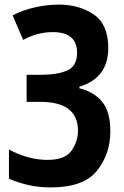

<svg xmlns="http://www.w3.org/2000/svg" viewBox="-20 -577 540 837"><path d="M461 -4Q461 -92 424 -135Q387 -178 326 -192V-199Q452 -237 452 -368Q452 -471 388.5 -514Q325 -557 236 -557Q188 -557 134.5 -545.5Q81 -534 35 -510L81 -403Q143 -437 210 -437Q316 -437 316 -347Q316 -290 274.5 -270.5Q233 -251 158 -251H96V-133H155Q320 -133 320 -7Q320 39 292 79.5Q264 120 187 120Q104 120 19 75V202Q60 220 105 230Q150 240 201 240Q345 240 403 167Q461 94 461 -4Z"/></svg>

Font: Noto Sans Mono UI Condensed ExtraBold
Style: Regular
Weight: 800
Width: 3
Designer: Monotype Design team
Foundry: Monotype Imaging Inc.
Version: 1.000